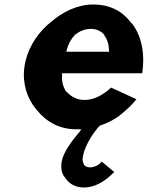

<svg xmlns="http://www.w3.org/2000/svg" viewBox="-20 -555 679 857"><path d="M427 5H428C466 -8 503 -27 536 -58L545 -66C560 -79 574 -94 589 -112L476 -164C396 -90 319 -98 279 -144H278L276 -145C263 -164 255 -189 257 -217V-228H614L615 -229C628 -321 610 -397 570 -449H569L560 -460C521 -509 466 -535 397 -535C326 -535 259 -503 202 -452L192 -444C138 -395 99 -329 89 -256C79 -184 100 -118 140 -69L146 -62C188 -10 247 22 319 22H343L332 38H331C300 75 261 127 255 168C250 202 258 224 272 240L278 248C297 272 327 282 354 282C404 282 444 254 467 234L475 227C481 222 485 218 490 213L434 166C434 166 430 171 427 174C418 183 400 192 381 192C372 192 363 189 356 182H355V180C352 174 347 163 349 150C358 87 407 26 422 9H423L424 7ZM313 -397V-401H317C335 -416 359 -426 386 -426C410 -426 431 -417 445 -400L446 -398V-397C457 -382 465 -362 466 -336L467 -324H276L279 -336C285 -357 295 -379 313 -397Z"/></svg>

Font: Hussar Woodtype
Style: SeBdObl
Weight: 900
Foundry: Cannot Into Space Fonts
Version: Version 1.07